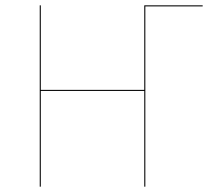

<svg xmlns="http://www.w3.org/2000/svg" viewBox="-20 -700 799 720"><path d="M740 -676H525V0H521V-359H133V0H129V-680H133V-363H521V-680H740Z"/></svg>

Font: FiraGO Four
Style: Regular
Weight: 100
Designer: bBox Type
Foundry: bBox Type GmbH
Version: Version 1.001